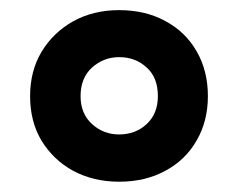

<svg xmlns="http://www.w3.org/2000/svg" viewBox="-20 -744 468 377"><path d="M213.9 -387.2Q163.6 -387.2 123.5 -408.7Q85 -429.7 61.5 -467.8Q39.1 -505.4 39.1 -555.2Q39.1 -604.5 61.5 -642.1Q84.5 -680.2 123.5 -702.1Q163.1 -724.1 213.9 -724.1Q265.6 -724.1 304.7 -702.6Q344.2 -681.6 366.2 -643.1Q388.2 -605 388.2 -555.2Q388.2 -506.3 366.2 -468.3Q344.2 -429.7 304.7 -408.7Q265.6 -387.2 213.9 -387.2ZM213.9 -480Q246.1 -480 268.1 -500.5Q290 -521 290 -555.2Q290 -591.8 268.1 -611.3Q246.1 -631.8 213.9 -631.8Q183.6 -631.8 160.6 -611.3Q138.2 -590.8 138.2 -555.2Q138.2 -521 160.6 -500.5Q183.1 -480 213.9 -480Z"/></svg>

Font: Droid Sans Thai
Style: Bold
Weight: 700
Designer: Steve Matteson
Foundry: Ascender Corporation
Version: Version 1.00